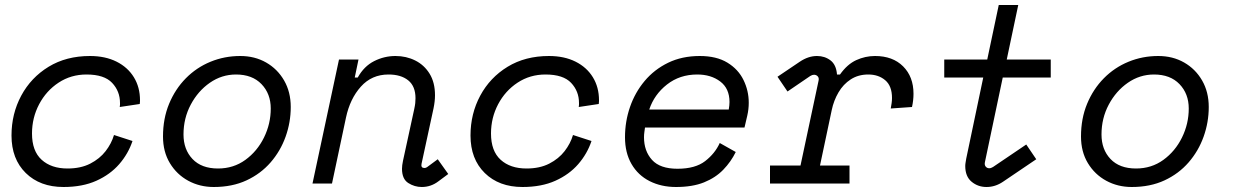

<svg xmlns="http://www.w3.org/2000/svg" viewBox="-20 -734 4936 768"><path d="M234 14Q140 14 83 -42Q26 -98 26 -192Q26 -279 65 -351.5Q104 -424 174.5 -467Q245 -510 340 -510Q401 -510 446 -487.5Q491 -465 515.5 -425Q540 -385 540 -333Q540 -332 540 -329Q540 -326 539 -318L459 -306Q460 -312 460 -315Q460 -318 460 -322Q460 -369 428.5 -402.5Q397 -436 326 -436Q264 -436 214.5 -403.5Q165 -371 136.5 -317Q108 -263 108 -200Q108 -130 146.5 -95Q185 -60 250 -60Q303 -60 341 -79.5Q379 -99 402.5 -129.5Q426 -160 436 -194L510 -170Q493 -119 457 -77.5Q421 -36 365.5 -11Q310 14 234 14Z M835 14Q779 14 733 -11Q687 -36 659.5 -81.5Q632 -127 632 -188Q632 -260 656.5 -319Q681 -378 723.5 -421Q766 -464 822 -487Q878 -510 941 -510Q999 -510 1044.5 -484Q1090 -458 1116.5 -412Q1143 -366 1143 -306Q1143 -245 1122.5 -187.5Q1102 -130 1062.5 -84.5Q1023 -39 966 -12.5Q909 14 835 14ZM852 -60Q914 -60 961.5 -94.5Q1009 -129 1036 -184Q1063 -239 1063 -300Q1063 -359 1026 -397.5Q989 -436 924 -436Q867 -436 819.5 -403Q772 -370 743 -315.5Q714 -261 714 -196Q714 -136 750 -98Q786 -60 852 -60Z M1667 14Q1638 14 1613 -2Q1588 -18 1588 -59Q1588 -72 1592 -91L1637 -298Q1640 -312 1641 -321.5Q1642 -331 1642 -341Q1642 -389 1613 -412.5Q1584 -436 1534 -436Q1467 -436 1423.5 -387.5Q1380 -339 1364 -264L1308 0H1230L1336 -496H1414L1399 -424H1411Q1436 -469 1476.5 -489.5Q1517 -510 1562 -510Q1605 -510 1641 -492Q1677 -474 1698.5 -439Q1720 -404 1720 -353Q1720 -329 1714 -300L1666 -78Q1663 -62 1678 -62Q1684 -62 1689 -66L1731 -97L1773 -38L1734 -9Q1704 14 1667 14Z M2070 14Q1976 14 1919 -42Q1862 -98 1862 -192Q1862 -279 1901 -351.5Q1940 -424 2010.5 -467Q2081 -510 2176 -510Q2237 -510 2282 -487.5Q2327 -465 2351.5 -425Q2376 -385 2376 -333Q2376 -332 2376 -329Q2376 -326 2375 -318L2295 -306Q2296 -312 2296 -315Q2296 -318 2296 -322Q2296 -369 2264.5 -402.5Q2233 -436 2162 -436Q2100 -436 2050.5 -403.5Q2001 -371 1972.5 -317Q1944 -263 1944 -200Q1944 -130 1982.5 -95Q2021 -60 2086 -60Q2139 -60 2177 -79.5Q2215 -99 2238.5 -129.5Q2262 -160 2272 -194L2346 -170Q2329 -119 2293 -77.5Q2257 -36 2201.5 -11Q2146 14 2070 14Z M2684 14Q2625 14 2578.5 -9.5Q2532 -33 2506 -78Q2480 -123 2480 -185Q2480 -248 2500 -306Q2520 -364 2558.5 -410Q2597 -456 2652.5 -483Q2708 -510 2779 -510Q2846 -510 2889.5 -483.5Q2933 -457 2954 -414Q2975 -371 2975 -323Q2975 -297 2969 -271L2958 -224H2560Q2559 -216 2557.5 -206Q2556 -196 2556 -185Q2556 -130 2588 -94.5Q2620 -59 2690 -59Q2761 -59 2800.5 -89.5Q2840 -120 2859 -162L2923 -126Q2904 -87 2873 -55Q2842 -23 2796 -4.5Q2750 14 2684 14ZM2577 -296H2895Q2898 -313 2898 -326Q2898 -380 2861 -408Q2824 -436 2769 -436Q2699 -436 2648 -396Q2597 -356 2577 -296Z M3060 0V-72H3182L3254 -410Q3257 -422 3251 -428.5Q3245 -435 3236 -435Q3229 -435 3221 -430L3130 -368L3090 -427L3179 -487Q3213 -510 3248 -510Q3279 -510 3302 -492.5Q3325 -475 3328 -436H3340Q3369 -477 3405 -493.5Q3441 -510 3480 -510Q3551 -510 3592.5 -468.5Q3634 -427 3634 -359Q3634 -333 3628 -306L3543 -300Q3545 -311 3546.5 -321.5Q3548 -332 3548 -342Q3548 -390 3521 -413Q3494 -436 3453 -436Q3413 -436 3383 -416.5Q3353 -397 3334 -364.5Q3315 -332 3307 -294L3260 -72H3378V0Z M3926 14Q3892 14 3866.5 -7Q3841 -28 3841 -70Q3841 -77 3842.5 -85Q3844 -93 3845 -100L3913 -424H3757V-496H3929L3975 -714H4053L4007 -496H4183V-424H3991L3920 -87Q3917 -75 3922.5 -68Q3928 -61 3937 -61Q3944 -61 3952 -66L4085 -156L4125 -97L3992 -7Q3961 14 3926 14Z M4507 14Q4451 14 4405 -11Q4359 -36 4331.5 -81.5Q4304 -127 4304 -188Q4304 -260 4328.5 -319Q4353 -378 4395.5 -421Q4438 -464 4494 -487Q4550 -510 4613 -510Q4671 -510 4716.5 -484Q4762 -458 4788.5 -412Q4815 -366 4815 -306Q4815 -245 4794.5 -187.5Q4774 -130 4734.5 -84.5Q4695 -39 4638 -12.5Q4581 14 4507 14ZM4524 -60Q4586 -60 4633.5 -94.5Q4681 -129 4708 -184Q4735 -239 4735 -300Q4735 -359 4698 -397.5Q4661 -436 4596 -436Q4539 -436 4491.5 -403Q4444 -370 4415 -315.5Q4386 -261 4386 -196Q4386 -136 4422 -98Q4458 -60 4524 -60Z"/></svg>

Font: Space Mono
Style: Italic
Weight: 400
Italic angle: -12°
Monospace: yes
Designer: Colophon Foundry + Benjamin Critton
Foundry: Colophon Foundry & Benjamin Critton
Version: Version 1.003; ttfautohint (v1.8.4.7-5d5b)